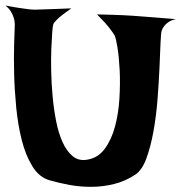

<svg xmlns="http://www.w3.org/2000/svg" viewBox="-20 -707 676 716"><path d="M0 -686.5Q29.3 -680.7 49.8 -677.7Q70.3 -674.8 84 -672.9Q99.6 -670.9 110.4 -670.9Q121.1 -670.9 139.6 -671.9Q156.2 -672.9 181.6 -673.3Q207 -673.8 246.1 -675.8Q223.6 -660.2 210 -649.4Q196.3 -638.7 189.5 -630.9Q180.7 -622.1 178.7 -616.2Q176.8 -612.3 174.8 -587.4Q172.9 -562.5 171.4 -524.9Q169.9 -487.3 170.9 -440.9Q171.9 -394.5 176.3 -346.7Q180.7 -298.8 189.5 -254.4Q198.2 -210 213.4 -176.8Q228.5 -143.6 250.5 -125Q272.5 -106.4 303.7 -111.3Q344.7 -117.2 370.1 -151.4Q395.5 -185.5 408.7 -234.4Q421.9 -283.2 425.3 -339.4Q428.7 -395.5 426.3 -444.8Q423.8 -494.1 418 -530.3Q412.1 -566.4 407.2 -575.2Q401.4 -585 391.6 -597.7Q383.8 -608.4 371.1 -622.6Q358.4 -636.7 341.8 -653.3Q372.1 -652.3 396.5 -651.9Q420.9 -651.4 437.5 -650.4Q457 -649.4 472.7 -648.4Q488.3 -647.5 511.7 -645.5Q531.2 -643.6 562 -641.6Q592.8 -639.6 635.7 -635.7Q619.1 -631.8 608.9 -625Q598.6 -618.2 592.8 -610.4Q585.9 -601.6 583 -592.8Q580.1 -585 578.6 -546.4Q577.1 -507.8 574.7 -453.6Q572.3 -399.4 567.4 -336.4Q562.5 -273.4 552.2 -216.8Q542 -160.2 525.9 -116.2Q509.8 -72.3 484.4 -55.7Q447.3 -31.2 406.2 -21Q365.2 -10.7 323.2 -10.3Q281.2 -9.8 240.7 -17.1Q200.2 -24.4 163.1 -35.2Q125 -46.9 100.1 -87.9Q75.2 -128.9 61 -185.1Q46.9 -241.2 40.5 -306.2Q34.2 -371.1 32.7 -431.6Q31.2 -492.2 32.7 -541.5Q34.2 -590.8 35.2 -616.2Q35.2 -628.9 31.2 -640.6Q28.3 -651.4 21 -663.6Q13.7 -675.8 0 -686.5Z"/></svg>

Font: Irish Growler
Style: Regular
Weight: 400
Designer: Squid
Foundry: Font Diner, Inc DBA Sideshow
Version: Version 1.000